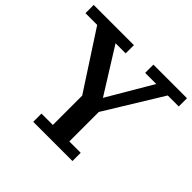

<svg xmlns="http://www.w3.org/2000/svg" viewBox="-180 -893 1087 1087"><g transform="rotate(45 363.5 -350.0)"><path d="M468 -705H737V-639H649L439 -297V-61H530V5H216V-61H307V-296L84 -639H-10V-705H312V-639H231L399 -370L557 -639H468Z"/></g></svg>

Font: PT Serif Caption
Style: Semibold
Weight: 600
Designer: A.Korolkova, O.Umpeleva, V.Yefimov
Foundry: ParaType Ltd
Version: Version 1.00;May 2, 2020;FontCreator 12.0.0.2544 64-bit